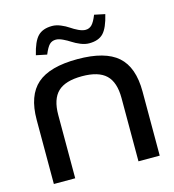

<svg xmlns="http://www.w3.org/2000/svg" viewBox="-103 -766 773 853"><g transform="rotate(-15 283.5 -340.0)"><path d="M40 -294.9Q40 -406.7 98.4 -457.8Q156.7 -508.8 284.2 -508.8Q411.1 -508.8 469 -457.8Q526.9 -406.7 526.9 -294.9V0H429.2V-291Q429.2 -363.8 394.5 -397Q359.9 -430.2 284.2 -430.2Q207.5 -430.2 172.9 -397Q138.2 -363.8 138.2 -291V0H40ZM110.8 -573.2Q125 -633.3 147.7 -656.7Q170.4 -680.2 213.9 -680.2Q232.4 -680.2 252.9 -671.6Q273.4 -663.1 288.6 -652.6Q303.7 -642.1 321.8 -633.5Q339.8 -625 354 -625Q371.1 -625 383.1 -637.2Q395 -649.4 407.2 -680.2L456.1 -669.9Q441.9 -609.9 419.7 -586.4Q397.5 -563 354 -563Q335.4 -563 314.7 -571.5Q293.9 -580.1 278.8 -590.1Q263.7 -600.1 245.6 -608.6Q227.5 -617.2 213.9 -617.2Q195.8 -617.2 184.3 -605.5Q172.9 -593.8 160.2 -563Z"/></g></svg>

Font: LT Wave
Style: Regular
Weight: 400
Designer: Daniel Lyons
Version: Version 2.5 (Glyphs App)